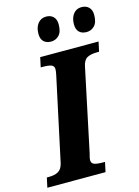

<svg xmlns="http://www.w3.org/2000/svg" viewBox="-158 -998 773 1071"><g transform="rotate(-15 229.0 -462.0)"><path d="M-10 -56H2Q35 -56 56 -67.5Q77 -79 85 -112L188 -592Q193 -615 193 -627Q193 -646 177 -652Q161 -658 128 -658H116L128 -714H465L453 -658H441Q405 -658 384 -646.5Q363 -635 356 -600L256 -126Q254 -119 251 -106.5Q248 -94 248 -87Q248 -68 264.5 -62Q281 -56 314 -56H326L314 0H-22ZM152 -842Q152 -879 170 -901.5Q188 -924 218 -924Q244 -924 259.5 -908.5Q275 -893 275 -864Q275 -821 256 -801.5Q237 -782 210 -782Q183 -782 167.5 -797Q152 -812 152 -842ZM357 -842Q357 -878 374.5 -901Q392 -924 422 -924Q448 -924 464 -908.5Q480 -893 480 -864Q480 -821 461 -801.5Q442 -782 415 -782Q388 -782 372.5 -797Q357 -812 357 -842Z"/></g></svg>

Font: Noto Serif NarrowExtraBold
Style: Italic
Weight: 800
Width: 4
Italic angle: -12°
Designer: Monotype Design Team
Foundry: Monotype Imaging Inc.
Version: Version 1.001